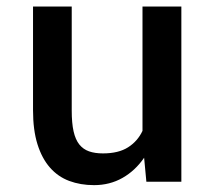

<svg xmlns="http://www.w3.org/2000/svg" viewBox="-20 -548 640 579"><path d="M414.6 -72.3Q387.7 -33.2 349.4 -11.5Q311 10.3 263.7 10.3Q222.7 10.3 188.7 -2.4Q154.8 -15.1 130.6 -42.7Q106.4 -70.3 93 -113Q79.6 -155.8 79.6 -215.8V-528.3H196.3V-214.8Q196.3 -176.8 201.9 -151.9Q207.5 -127 219.2 -112.3Q231 -97.7 248.5 -91.6Q266.1 -85.4 290.5 -85.4Q337.4 -85.4 366.2 -103.8Q395 -122.1 409.7 -153.3V-528.3H526.9V0H421.4Z"/></svg>

Font: Roboto Mono
Style: Regular
Weight: 500
Designer: Google
Version: Version 2.000986; 2015; ttfautohint (v1.3)